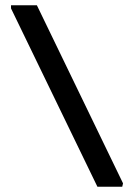

<svg xmlns="http://www.w3.org/2000/svg" viewBox="-20 -711 510 731"><path d="M350.9 0 22 -678.9 21.9 -691H120.4L448.4 -13L445.4 0Z"/></svg>

Font: Kreon Light
Style: Regular
Weight: 300
Designer: Julia Petretta
Foundry: Julia Petretta and Eli Heuer
Version: Version 2.002